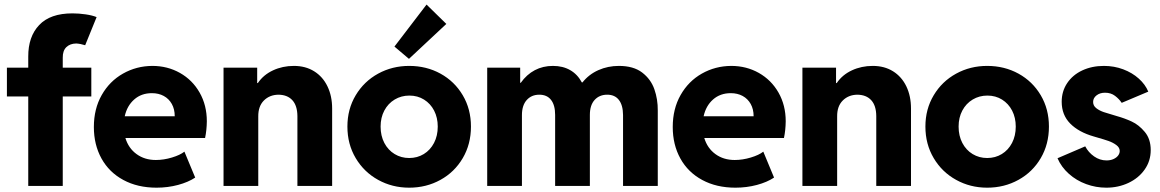

<svg xmlns="http://www.w3.org/2000/svg" viewBox="-20 -826 5153 853"><path d="M10.7 -525.4H105.5V-574.2Q105 -663.1 154.1 -714.8Q203.1 -766.6 301.8 -766.6Q330.6 -766.6 360.6 -762.2Q390.6 -757.8 409.2 -750L358.4 -625Q337.4 -631.8 318.4 -632.8Q291 -632.3 274.7 -616.5Q258.3 -600.6 258.8 -569.3V-525.4H385.7V-397.5H258.8V0H105.5V-397.5H10.7Z M397 -261.7Q397 -342.3 431.9 -403.8Q466.8 -465.3 526.4 -499Q585.9 -532.7 656.7 -533.2Q724.1 -533.2 779.5 -502Q835 -470.7 866.9 -414.6Q898.9 -358.4 898.9 -287.1Q898.4 -247.6 891.1 -212.9H537.1Q550.8 -167.5 586.7 -141.4Q622.6 -115.2 672.4 -115.2Q707.5 -115.2 743.9 -126.2Q780.3 -137.2 799.3 -152.3L847.2 -37.1Q816.4 -16.6 771 -4.4Q725.6 7.8 675.3 7.8Q591.3 7.8 528.1 -26.4Q464.8 -60.5 430.9 -121.8Q397 -183.1 397 -261.7ZM756.3 -309.6Q756.3 -340.8 743.4 -364Q730.5 -387.2 707.5 -399.7Q684.6 -412.1 654.8 -412.1Q607.9 -412.1 576.2 -384Q544.4 -356 534.2 -309.6Z M973.1 -525.4H1122.6V-457H1125.5Q1150.4 -493.7 1192.9 -513.4Q1235.4 -533.2 1285.6 -533.2Q1337.4 -533.2 1375.7 -509.3Q1414.1 -485.4 1434.8 -442.4Q1455.6 -399.4 1455.6 -343.8V0H1301.3V-310.5Q1300.8 -356.9 1278.8 -380.9Q1256.8 -404.8 1217.3 -405.3Q1177.7 -404.8 1152.3 -379.4Q1127 -354 1127.4 -308.6V0H973.1Z M1523.4 -263.7Q1523.4 -341.3 1560.3 -402.8Q1597.2 -464.4 1659.9 -498.8Q1722.7 -533.2 1797.9 -533.2Q1874.5 -533.2 1937 -498.8Q1999.5 -464.4 2035.9 -402.8Q2072.3 -341.3 2072.3 -263.7Q2072.3 -185.5 2035.9 -123.5Q1999.5 -61.5 1936.8 -26.9Q1874 7.8 1797.9 7.8Q1722.7 7.8 1659.9 -26.9Q1597.2 -61.5 1560.3 -123.5Q1523.4 -185.5 1523.4 -263.7ZM1924.8 -263.7Q1924.8 -303.2 1908.7 -334.5Q1892.6 -365.7 1864 -383.5Q1835.4 -401.4 1798.8 -401.4Q1762.7 -401.4 1733.4 -383.8Q1704.1 -366.2 1687.5 -335Q1670.9 -303.7 1670.9 -263.7Q1670.9 -222.7 1687.5 -190.9Q1704.1 -159.2 1733.2 -141.6Q1762.2 -124 1797.9 -124Q1834 -124 1862.8 -141.6Q1891.6 -159.2 1908.2 -190.9Q1924.8 -222.7 1924.8 -263.7ZM1732.4 -619.1 1875 -805.7 1962.9 -719.7 1796.9 -564.5Z M2144.5 -525.4H2291V-458H2293.5Q2319.8 -495.1 2356 -514.2Q2392.1 -533.2 2436.5 -533.2Q2480.5 -533.2 2512.9 -514.6Q2545.4 -496.1 2564.9 -460H2567.9Q2596.2 -495.6 2638.4 -514.4Q2680.7 -533.2 2729.5 -533.2Q2794.4 -533.2 2833 -503.7Q2871.6 -474.1 2887.2 -429.4Q2902.8 -384.8 2902.3 -335V0H2748V-315.4Q2747.6 -358.9 2729.5 -382.1Q2711.4 -405.3 2677.7 -405.3Q2643.1 -405.3 2621.8 -382.1Q2600.6 -358.9 2600.6 -315.4V0H2446.3V-315.4Q2446.3 -358.9 2428.2 -382.1Q2410.2 -405.3 2376 -405.3Q2341.3 -405.3 2320.1 -381.6Q2298.8 -357.9 2298.8 -314.5V0H2144.5Z M2968.8 -261.7Q2968.8 -342.3 3003.7 -403.8Q3038.6 -465.3 3098.1 -499Q3157.7 -532.7 3228.5 -533.2Q3295.9 -533.2 3351.3 -502Q3406.7 -470.7 3438.7 -414.6Q3470.7 -358.4 3470.7 -287.1Q3470.2 -247.6 3462.9 -212.9H3108.9Q3122.6 -167.5 3158.4 -141.4Q3194.3 -115.2 3244.1 -115.2Q3279.3 -115.2 3315.7 -126.2Q3352.1 -137.2 3371.1 -152.3L3418.9 -37.1Q3388.2 -16.6 3342.8 -4.4Q3297.4 7.8 3247.1 7.8Q3163.1 7.8 3099.9 -26.4Q3036.6 -60.5 3002.7 -121.8Q2968.8 -183.1 2968.8 -261.7ZM3328.1 -309.6Q3328.1 -340.8 3315.2 -364Q3302.2 -387.2 3279.3 -399.7Q3256.3 -412.1 3226.6 -412.1Q3179.7 -412.1 3147.9 -384Q3116.2 -356 3106 -309.6Z M3544.9 -525.4H3694.3V-457H3697.3Q3722.2 -493.7 3764.6 -513.4Q3807.1 -533.2 3857.4 -533.2Q3909.2 -533.2 3947.5 -509.3Q3985.8 -485.4 4006.6 -442.4Q4027.3 -399.4 4027.3 -343.8V0H3873V-310.5Q3872.6 -356.9 3850.6 -380.9Q3828.6 -404.8 3789.1 -405.3Q3749.5 -404.8 3724.1 -379.4Q3698.7 -354 3699.2 -308.6V0H3544.9Z M4091.3 -263.7Q4091.3 -341.3 4128.2 -402.8Q4165 -464.4 4227.8 -498.8Q4290.5 -533.2 4365.7 -533.2Q4442.4 -533.2 4504.9 -498.8Q4567.4 -464.4 4603.8 -402.8Q4640.1 -341.3 4640.1 -263.7Q4640.1 -185.5 4603.8 -123.5Q4567.4 -61.5 4504.6 -26.9Q4441.9 7.8 4365.7 7.8Q4290.5 7.8 4227.8 -26.9Q4165 -61.5 4128.2 -123.5Q4091.3 -185.5 4091.3 -263.7ZM4492.7 -263.7Q4492.7 -303.2 4476.6 -334.5Q4460.4 -365.7 4431.9 -383.5Q4403.3 -401.4 4366.7 -401.4Q4330.6 -401.4 4301.3 -383.8Q4272 -366.2 4255.4 -335Q4238.8 -303.7 4238.8 -263.7Q4238.8 -222.7 4255.4 -190.9Q4272 -159.2 4301 -141.6Q4330.1 -124 4365.7 -124Q4401.9 -124 4430.7 -141.6Q4459.5 -159.2 4476.1 -190.9Q4492.7 -222.7 4492.7 -263.7Z M4678.2 -123 4801.3 -175.8Q4815.4 -148.9 4840.8 -131.1Q4866.2 -113.3 4896 -113.3Q4913.6 -113.3 4927 -119.4Q4940.4 -125.5 4947.5 -135Q4954.6 -144.5 4954.6 -155.3Q4954.6 -170.4 4939.5 -181.6Q4924.3 -192.9 4904.8 -199.7Q4885.3 -206.5 4856 -214.8Q4844.2 -218.8 4839.4 -219.7Q4772.5 -238.8 4734.6 -277.1Q4696.8 -315.4 4696.8 -374Q4696.8 -420.4 4721.2 -456.8Q4745.6 -493.2 4788.3 -513.2Q4831.1 -533.2 4884.3 -533.2Q4929.7 -533.2 4970 -518.1Q5010.3 -502.9 5039.3 -476.8Q5068.4 -450.7 5081.5 -418.9L4963.4 -369.1Q4952.1 -386.2 4933.8 -400.1Q4915.5 -414.1 4889.2 -414.1Q4866.7 -414.1 4851.6 -402.3Q4836.4 -390.6 4836.4 -373Q4836.4 -356.4 4850.3 -345.5Q4864.3 -334.5 4883.8 -327.9Q4903.3 -321.3 4940.9 -310.5Q4976.1 -300.8 5007.8 -286.1Q5039.6 -271.5 5065.9 -240Q5092.3 -208.5 5092.3 -159.2Q5092.3 -110.8 5065.4 -72.8Q5038.6 -34.7 4993.4 -13.4Q4948.2 7.8 4895 7.8Q4848.6 7.8 4805.4 -8.1Q4762.2 -23.9 4728.8 -53.7Q4695.3 -83.5 4678.2 -123Z"/></svg>

Font: Reddit Sans Fudge ExtraBold
Style: Regular
Weight: 800
Designer: Stephen Hutchings
Foundry: Reddit
Version: Version 1.011